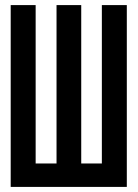

<svg xmlns="http://www.w3.org/2000/svg" viewBox="-20 -734 540 754"><path d="M22 0H478V-714H380V-92H299V-714H202V-92H120V-714H22Z"/></svg>

Font: Noto Sans Mono ExtraCondensed SemiBold
Style: Regular
Weight: 600
Width: 2
Designer: Monotype Design Team
Foundry: Monotype Imaging Inc.
Version: Version 2.014